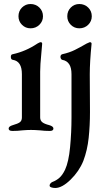

<svg xmlns="http://www.w3.org/2000/svg" viewBox="-20 -649 533 956"><path d="M23 -9Q23 -20 44 -26Q69 -33 79 -40.5Q89 -48 89 -64V-280Q89 -344 44 -351Q34 -352 34 -366Q34 -378 43 -379Q108 -393 166 -432Q178 -439 182 -439Q190 -439 190 -431Q190 -425 186 -385Q180 -325 180 -292V-64Q180 -49 190.5 -40.5Q201 -32 225 -26Q246 -20 246 -9Q246 3 228 3Q202 3 179 0Q151 -2 134 -2Q117 -2 91 0Q70 3 42 3Q23 3 23 -9ZM72 -568Q72 -594 89.5 -611.5Q107 -629 132 -629Q158 -629 176 -611.5Q194 -594 194 -568Q194 -543 176 -525.5Q158 -508 132 -508Q107 -508 89.5 -525.5Q72 -543 72 -568ZM227 275Q227 269 231.5 264Q236 259 241 257Q260 250 275.5 236.5Q291 223 304 196Q322 157 329 83.5Q336 10 336 -63V-280Q336 -343 290 -351Q286 -352 283.5 -356.5Q281 -361 281 -366Q281 -371 283.5 -374.5Q286 -378 290 -379Q326 -387 353 -400.5Q380 -414 411 -432Q427 -439 427 -439Q436 -439 436 -431Q427 -341 427 -279L428 -91Q428 -24 421.5 37.5Q415 99 395 152Q374 204 331.5 245.5Q289 287 255 287Q244 287 235.5 284Q227 281 227 275ZM315 -568Q315 -594 332.5 -611.5Q350 -629 375 -629Q401 -629 419 -611.5Q437 -594 437 -568Q437 -543 419 -525.5Q401 -508 375 -508Q350 -508 332.5 -525.5Q315 -543 315 -568Z"/></svg>

Font: EB Garamond Medium
Style: Regular
Weight: 500
Designer: Georg Duffner and Octavio Pardo
Foundry: Georg Duffner
Version: Version 1.000